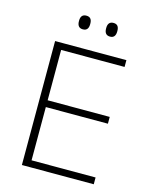

<svg xmlns="http://www.w3.org/2000/svg" viewBox="-120 -879 751 956"><g transform="rotate(15 256.0 -401.0)"><path d="M87 0V-639H127.5V0ZM99.5 0V-35H457.5V0ZM109.5 -309.5V-344.5H447.5V-309.5ZM98.5 -604V-639H454.5V-604ZM205 -731Q190.5 -731 183.2 -739.8Q176 -748.5 176 -765V-768.5Q176 -784.5 183.2 -793Q190.5 -801.5 205 -801.5Q220 -801.5 227 -793Q234 -784.5 234 -768.5V-765Q234 -748.5 227 -739.8Q220 -731 205 -731ZM345 -731Q330.5 -731 323.2 -739.8Q316 -748.5 316 -765V-768.5Q316 -784.5 323.2 -793Q330.5 -801.5 345 -801.5Q359.5 -801.5 366.5 -793Q373.5 -784.5 373.5 -768.5V-765Q373.5 -748.5 366.5 -739.8Q359.5 -731 345 -731Z"/></g></svg>

Font: Anek Odia Medium ExtraLight
Style: Regular
Weight: 250
Version: Version 1.003